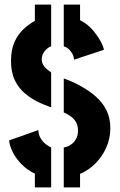

<svg xmlns="http://www.w3.org/2000/svg" viewBox="-20 -770 521 837"><path d="M258 47V-127Q267 -128 278 -133Q289 -138 298.5 -147Q308 -156 314 -169.5Q320 -183 320 -201Q320 -222 312 -236.5Q304 -251 290 -261.5Q276 -272 258 -280V-428Q278 -421 296 -413Q314 -405 333 -394Q370 -374 399 -348Q428 -322 444.5 -288.5Q461 -255 461 -211Q461 -167 443.5 -127.5Q426 -88 396.5 -58Q367 -28 329 -12V47ZM132 47V-13Q98 -29 73 -55Q48 -81 34.5 -109Q21 -137 20 -158L147 -203Q148 -183 157 -167.5Q166 -152 179 -142Q192 -132 203 -127V47ZM203 -302Q189 -307 175.5 -312.5Q162 -318 151 -323Q117 -339 89 -362.5Q61 -386 44.5 -420.5Q28 -455 28 -504Q28 -553 43 -586.5Q58 -620 82 -642.5Q106 -665 132 -679V-750H203V-568Q196 -566 188.5 -560.5Q181 -555 175 -547.5Q169 -540 165.5 -531Q162 -522 162 -512Q162 -499 168 -488Q174 -477 183.5 -469Q193 -461 203 -454ZM303 -510Q301 -527 293.5 -539Q286 -551 276.5 -558.5Q267 -566 258 -568V-750H329V-682Q361 -666 383 -640.5Q405 -615 418 -591Q431 -567 433 -553Z"/></svg>

Font: Stick No Bills ExtraLight ExtraBold
Style: Regular
Weight: 800
Version: Version 2.000